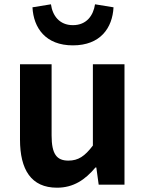

<svg xmlns="http://www.w3.org/2000/svg" viewBox="-20 -859 677 893"><path d="M245 14C322 14 376 -23 424 -80H428L439 0H559V-560H412V-182C374 -132 344 -112 298 -112C244 -112 220 -142 220 -229V-560H73V-210C73 -70 125 14 245 14ZM319 -648C447 -648 503 -729 508 -825L422 -839C414 -787 383 -742 319 -742C256 -742 224 -787 217 -839L131 -825C136 -729 192 -648 319 -648Z"/></svg>

Font: Genne Gothic Bold
Style: Regular
Weight: 700
Designer: Ryoko NISHIZUKA (kana & ideographs); Paul D. Hunt (Latin, Greek & Cyrillic); Wenlong ZHANG (bopomofo); Sandoll Communica
Foundry: Adobe Systems Incorporated
Version: Version 1.004;PS 1.004;hotconv 16.6.51;makeotf.lib2.5.65220